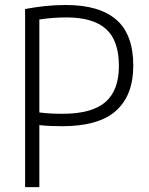

<svg xmlns="http://www.w3.org/2000/svg" viewBox="-20 -768 612 788"><path d="M83 0V-731Q122.5 -738.5 164 -743Q205.5 -747.5 250.5 -747.5Q387.5 -747.5 457.2 -687.2Q527 -627 527 -498.5Q527 -377 456.2 -313.5Q385.5 -250 234.5 -250Q209.5 -250 187.2 -251Q165 -252 141.5 -254.5V0ZM236.5 -301Q357 -301 412.5 -349Q468 -397 468 -497Q468 -601.5 415 -649Q362 -696.5 253 -696.5Q222.5 -696.5 195 -694.2Q167.5 -692 141.5 -688V-306.5Q164.5 -303.5 187.8 -302.2Q211 -301 236.5 -301Z"/></svg>

Font: Encode Sans SemiCondensed SemiCondensed Light
Style: Regular
Weight: 300
Width: 4
Designer: Multiple Designers
Foundry: Impallari Type
Version: Version 3.000; ttfautohint (v1.8.3) -l 8 -r 50 -G 200 -x 14 